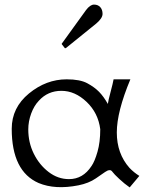

<svg xmlns="http://www.w3.org/2000/svg" viewBox="-20 -799 699 835"><path d="M547 -454Q488 -313 488 -223Q488 -131 543 -69Q562 -49 586 -34L544 16Q521 0 498.5 -21Q476 -42 470 -50.5Q464 -59 458 -59Q452 -59 447.5 -57Q443 -55 437 -51Q427 -44 396.5 -23Q366 -2 321 7Q220 27 148 -3Q31 -54 31 -239Q31 -331 106 -392.5Q181 -454 270 -454Q328 -454 359.5 -437Q391 -420 411 -399.5Q431 -379 449 -347Q451 -362 461 -399.5Q471 -437 474 -454ZM103 -236Q103 -179 127 -130.5Q151 -82 191.5 -51Q232 -20 280 -20Q341 -20 378 -77Q392 -97 404 -139Q416 -181 416 -237Q407 -308 356.5 -356Q306 -404 247 -404Q188 -404 149 -361Q128 -339 115.5 -305Q103 -271 103 -236ZM250 -605Q248 -607 248 -608Q248 -609 250 -611L354 -755Q372 -779 389 -779Q406 -779 416 -768Q426 -757 426 -738.5Q426 -720 399 -697L268 -591Q265 -589 263.5 -589Q262 -589 261 -591Z"/></svg>

Font: Cardo
Style: Regular
Weight: 400
Designer: David J. Perry
Foundry: David J. Perry
Version: Version 1.0451